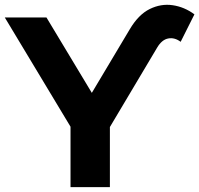

<svg xmlns="http://www.w3.org/2000/svg" viewBox="-34 -772 822 792"><path d="M768 -712.8 711.2 -599.5Q686.2 -618.3 660 -613.3Q633.7 -608.4 614.3 -575.7L383.4 -187.7L419.3 -285.9V0H256.9V-285.9L294 -187.7L-14.3 -700H157.6L394 -307.2H296L501.2 -651.1Q537.1 -711.8 583.5 -734.7Q629.9 -757.6 678.3 -750.5Q726.8 -743.4 768 -712.8Z"/></svg>

Font: Montserrat Thin
Style: Regular
Weight: 100
Designer: Julieta Ulanovsky
Foundry: Julieta Ulanovsky
Version: Version 9.000